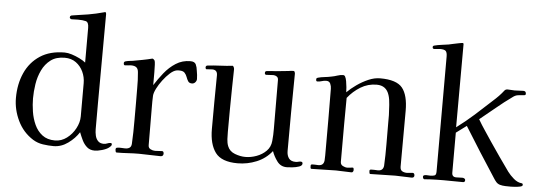

<svg xmlns="http://www.w3.org/2000/svg" viewBox="-50 -921 3002 1070"><g transform="rotate(5 1451.0 -385.5)"><path d="M414 -367Q414 -401 400 -431Q386 -461 360 -480Q334 -499 297 -499Q249 -499 218.5 -476Q188 -453 170.5 -416.5Q153 -380 146.5 -338Q140 -296 140 -258Q140 -224 146 -185Q152 -146 167.5 -112Q183 -78 211 -56.5Q239 -35 282 -35Q318 -35 348 -57.5Q378 -80 396 -114Q414 -148 414 -181ZM600 -40Q600 -35 595 -30Q590 -25 586 -22Q573 -12 548.5 -5Q524 2 507 2Q481 2 464 -13Q447 -28 436.5 -50Q426 -72 418 -93Q396 -58 358 -30.5Q320 -3 277 -3Q248 -3 217.5 -7.5Q187 -12 161 -28Q104 -64 74.5 -125.5Q45 -187 45 -252Q45 -330 73 -392.5Q101 -455 156.5 -491.5Q212 -528 294 -528Q312 -528 334 -521Q356 -514 377.5 -503.5Q399 -493 412 -482V-676Q412 -708 395.5 -712.5Q379 -717 352 -717Q343 -717 334 -716.5Q325 -716 316 -716Q312 -716 308.5 -719Q305 -722 305 -726Q305 -733 310 -735Q312 -737 314.5 -737Q317 -737 320 -738Q341 -742 362.5 -744.5Q384 -747 406 -751Q428 -755 449 -759.5Q470 -764 491 -770Q492 -770 494.5 -771Q497 -772 498 -772Q503 -772 504 -768Q505 -764 505 -760Q505 -636 504 -513Q503 -390 503 -266V-117Q503 -100 507 -82Q511 -64 522.5 -52Q534 -40 555 -40Q565 -40 574 -44Q583 -48 593 -48Q600 -48 600 -40Z M1041 -445Q1041 -435 1033.5 -426.5Q1026 -418 1015 -418Q1000 -418 993.5 -428Q987 -438 982.5 -451Q978 -464 969 -474Q960 -484 939 -484Q935 -484 931.5 -484Q928 -484 924 -483Q907 -480 887 -462Q867 -444 848.5 -419.5Q830 -395 818 -371Q806 -347 805 -331Q804 -315 804 -299.5Q804 -284 804 -269Q804 -215 804.5 -161Q805 -107 805 -54Q805 -39 817.5 -32.5Q830 -26 843 -26Q853 -26 863 -27Q873 -28 883 -28Q888 -28 890 -23.5Q892 -19 892 -15Q892 1 876 1Q846 1 816 -0.5Q786 -2 756 -2Q725 -2 693.5 0Q662 2 630 2Q626 2 624.5 -4Q623 -10 623 -14Q623 -24 631 -25Q642 -27 654 -26Q666 -25 676 -25Q691 -25 700.5 -31.5Q710 -38 711 -54Q713 -86 713.5 -119Q714 -152 714 -185V-282Q713 -325 713.5 -367.5Q714 -410 710 -452Q709 -472 699 -480.5Q689 -489 669 -489Q661 -489 652.5 -487.5Q644 -486 635 -486Q627 -486 627 -498Q627 -505 634 -508Q644 -511 655 -512.5Q666 -514 676 -515Q703 -520 730 -525Q757 -530 784 -537Q793 -534 797 -526Q799 -522 800 -504Q801 -486 801 -462.5Q801 -439 801 -418.5Q801 -398 801 -390Q823 -425 851 -460Q879 -495 915 -518Q951 -541 996 -541Q1020 -541 1027 -526Q1034 -511 1036 -491Q1038 -480 1039.5 -468Q1041 -456 1041 -445Z M1668 -27Q1668 -15 1650.5 -9Q1633 -3 1612 -1Q1591 1 1582 1Q1548 1 1528 -26Q1508 -53 1498 -82Q1464 -39 1413 -18Q1362 3 1307 3Q1217 3 1182.5 -43.5Q1148 -90 1148 -175Q1148 -250 1148.5 -325.5Q1149 -401 1150 -476Q1150 -506 1121 -506Q1113 -506 1105 -505Q1097 -504 1089 -504Q1086 -504 1084.5 -507.5Q1083 -511 1083 -513Q1083 -524 1093 -525Q1128 -529 1163.5 -530.5Q1199 -532 1234 -536Q1242 -528 1242 -516Q1242 -491 1241 -465Q1240 -439 1240 -413Q1239 -352 1238.5 -290.5Q1238 -229 1238 -167Q1238 -148 1239 -126.5Q1240 -105 1247 -87Q1258 -59 1288.5 -47.5Q1319 -36 1347 -36Q1378 -36 1409.5 -47.5Q1441 -59 1463.5 -81.5Q1486 -104 1489 -138Q1491 -155 1491.5 -172.5Q1492 -190 1492 -207L1491 -479Q1491 -492 1482.5 -498Q1474 -504 1463 -504Q1453 -504 1443.5 -503Q1434 -502 1424 -502Q1415 -502 1415 -512Q1415 -522 1424 -523Q1436 -525 1449 -525.5Q1462 -526 1475 -527L1544 -534Q1551 -535 1558.5 -536Q1566 -537 1573 -537Q1578 -537 1580 -531.5Q1582 -526 1582 -523Q1579 -306 1579 -90Q1579 -65 1590.5 -49Q1602 -33 1629 -33Q1637 -33 1643.5 -35Q1650 -37 1657 -37Q1668 -37 1668 -27Z M2295 -15Q2295 -2 2280 -2Q2258 -2 2235 -3.5Q2212 -5 2189 -5Q2155 -5 2119.5 -3.5Q2084 -2 2049 -2Q2045 -2 2044 -8.5Q2043 -15 2043 -19Q2043 -27 2053 -27Q2063 -27 2069 -27Q2074 -27 2079.5 -26.5Q2085 -26 2090 -26Q2119 -26 2122 -55Q2125 -114 2124.5 -174Q2124 -234 2124 -293Q2124 -304 2124 -315.5Q2124 -327 2124 -338Q2123 -361 2121 -394.5Q2119 -428 2112 -449Q2096 -501 2042 -501Q1993 -501 1952 -476Q1911 -451 1881 -413Q1880 -340 1880 -268Q1880 -196 1880 -124V-55Q1880 -40 1893 -33Q1906 -26 1919 -26Q1927 -26 1934.5 -27.5Q1942 -29 1949 -29Q1953 -29 1954 -24Q1955 -19 1955 -16Q1955 -12 1952.5 -7Q1950 -2 1944 -2Q1922 -2 1900.5 -3.5Q1879 -5 1857 -5Q1823 -5 1789 -3.5Q1755 -2 1720 -2Q1715 -2 1714.5 -8.5Q1714 -15 1714 -19Q1714 -27 1723 -27Q1732 -27 1737 -27Q1742 -27 1747 -26.5Q1752 -26 1757 -26Q1786 -26 1789 -55Q1790 -69 1790 -83Q1790 -97 1790 -111Q1790 -197 1790 -283.5Q1790 -370 1789 -456Q1789 -470 1783 -484Q1777 -498 1760 -498Q1747 -498 1735 -494Q1723 -490 1710 -490Q1703 -490 1703 -500Q1703 -502 1703.5 -504.5Q1704 -507 1705 -508Q1706 -509 1708 -509.5Q1710 -510 1711 -511Q1729 -516 1748.5 -518Q1768 -520 1786 -524Q1803 -527 1819 -532.5Q1835 -538 1851 -538Q1858 -538 1862 -531Q1867 -522 1870 -505.5Q1873 -489 1874.5 -472Q1876 -455 1876 -444Q1898 -466 1928.5 -487.5Q1959 -509 1992.5 -523.5Q2026 -538 2058 -538Q2150 -538 2182.5 -497.5Q2215 -457 2215 -370Q2215 -292 2214.5 -214Q2214 -136 2214 -58Q2214 -39 2225.5 -32.5Q2237 -26 2253 -26Q2261 -26 2269 -27.5Q2277 -29 2284 -29Q2290 -29 2292.5 -24.5Q2295 -20 2295 -15Z M2901 -15Q2901 -8 2887 -5Q2873 -2 2857.5 -1Q2842 0 2836 0Q2822 0 2805 -0.5Q2788 -1 2774 -5Q2761 -9 2752.5 -19Q2744 -29 2738 -39Q2693 -108 2649 -177Q2605 -246 2562 -316L2504 -273V-49Q2504 -25 2528 -25Q2537 -25 2546 -25.5Q2555 -26 2563 -26Q2568 -26 2573.5 -23Q2579 -20 2579 -14Q2579 -2 2568 -2Q2540 -2 2513 -2.5Q2486 -3 2458 -3Q2439 -3 2418.5 -2.5Q2398 -2 2378 -1Q2372 -1 2365.5 0Q2359 1 2352 1Q2348 1 2345.5 -3.5Q2343 -8 2343 -12Q2343 -19 2349 -21Q2355 -23 2360 -23Q2365 -23 2371 -22.5Q2377 -22 2382 -22Q2398 -22 2407 -25.5Q2416 -29 2416 -47V-691Q2416 -714 2408 -722Q2400 -730 2376 -730Q2368 -730 2360 -728.5Q2352 -727 2344 -727Q2334 -727 2334 -737Q2334 -744 2342 -746Q2361 -751 2381.5 -753.5Q2402 -756 2421 -759Q2430 -761 2446 -764.5Q2462 -768 2477.5 -771Q2493 -774 2499 -774Q2504 -774 2504 -768L2503 -303Q2554 -341 2601 -383Q2648 -425 2694 -468Q2711 -483 2726 -498.5Q2741 -514 2754 -531Q2760 -538 2771 -538Q2781 -538 2790.5 -537Q2800 -536 2810 -536Q2822 -536 2834.5 -537Q2847 -538 2859 -538Q2874 -538 2874 -522Q2874 -514 2862 -514Q2846 -513 2831 -511Q2816 -509 2802 -498Q2757 -466 2714 -430Q2671 -394 2627 -359Q2645 -328 2665 -298.5Q2685 -269 2704 -240Q2731 -200 2758.5 -160.5Q2786 -121 2814 -82Q2828 -63 2849.5 -44.5Q2871 -26 2895 -24Q2901 -23 2901 -15Z"/></g></svg>

Font: Kaisei Tokumin
Style: Regular
Weight: 400
Designer: Font-Kai, 金井和夫
Foundry: KAZUO KANAI
Version: Version 5.003